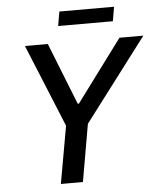

<svg xmlns="http://www.w3.org/2000/svg" viewBox="-57 -888 781 937"><g transform="rotate(-5 333.5 -419.5)"><path d="M203 0 253 -281 87 -686H199L319 -383H325L550 -686H667L360 -281L311 0ZM257 -769 269 -839H537L525 -769Z"/></g></svg>

Font: Archivo SemiCondensed Medium
Style: Italic
Weight: 500
Width: 4
Italic angle: -10°
Designer: Hector Gatti
Foundry: Omnibus-Type
Version: Version 2.001